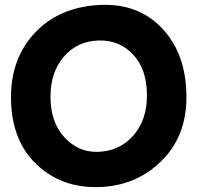

<svg xmlns="http://www.w3.org/2000/svg" viewBox="-20 -717 814 793"><path d="M386.7 55.7Q231.4 59.6 128.4 -40.5Q25.4 -140.6 25.4 -315.4Q25.4 -476.6 124 -581.5Q222.7 -686.5 386.7 -696.3Q548.8 -706.1 649.4 -600.1Q750 -494.1 750 -315.4Q750 -152.3 645 -50.3Q540 51.8 386.7 55.7ZM382.8 -89.8Q471.7 -91.8 529.3 -155.8Q586.9 -219.7 586.9 -323.2Q586.9 -431.6 529.3 -492.2Q471.7 -552.7 386.7 -549.8Q298.8 -546.9 243.7 -482.9Q188.5 -418.9 188.5 -317.4Q188.5 -212.9 245.6 -150.4Q302.7 -87.9 382.8 -89.8Z"/></svg>

Font: Gen Jyuu GothicX Heavy
Style: Bold
Weight: 900
Designer: [Source Han Sans]
Ryoko NISHIZUKA  (kana & ideographs); Paul D. Hunt (Latin, Greek & Cyrillic); Wenlong ZHANG  (bopomofo
Version: Version 1.002.20150607